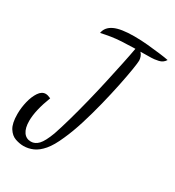

<svg xmlns="http://www.w3.org/2000/svg" viewBox="-218 -829 934 1026"><g transform="rotate(30 248.5 -316.0)"><path d="M86 86Q62 86 35.5 77Q9 68 -9 39.5Q-27 11 -27 -46Q-27 -85 -17.5 -124Q-8 -163 9.5 -189Q27 -215 51 -215Q64 -215 83 -206Q65 -160 55.5 -119.5Q46 -79 46 -46Q46 -2 62.5 22Q79 46 109 46Q134 46 154.5 24.5Q175 3 197 -56Q212 -100 229.5 -162Q247 -224 264.5 -294Q282 -364 297.5 -434Q313 -504 325.5 -563.5Q338 -623 345 -663Q297 -662 262.5 -660Q228 -658 199.5 -653.5Q171 -649 139 -642Q145 -680 185 -699Q225 -718 308 -718Q349 -718 391 -714Q433 -710 469 -705.5Q505 -701 524 -697Q511 -675 485 -669.5Q459 -664 442 -664Q424 -664 406.5 -663.5Q389 -663 376 -663Q385 -654 389.5 -641.5Q394 -629 394 -618Q394 -605 387 -561Q380 -517 367 -454Q354 -391 336.5 -320.5Q319 -250 298 -182.5Q277 -115 253 -62Q227 -2 200 29.5Q173 61 144.5 73.5Q116 86 86 86Z"/></g></svg>

Font: Dancing Script Medium
Style: Regular
Weight: 500
Designer: Pablo Impallari
Foundry: Pablo Impallari
Version: Version 2.000